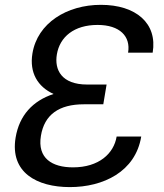

<svg xmlns="http://www.w3.org/2000/svg" viewBox="-20 -757 671 787"><path d="M323.9 -329.5H403.4L416.9 -410.5H337.4C232.2 -410.5 202.4 -470.9 213.1 -534.1C225.1 -605.8 283.4 -654.8 380 -654.8C470.9 -654.8 516.3 -608 505 -541.2H605.8C626.1 -661.9 536.9 -737.2 393.5 -737.2C254.3 -737.2 133.2 -662.6 112.9 -537.6C100.1 -459.2 134.2 -401.6 199.6 -371.8C114.3 -343.8 59.3 -284.4 44 -193.2C20.2 -49.7 131.4 9.9 266.3 9.9C402.7 9.9 535.2 -52.6 558.9 -197.4H458.1C446.7 -127.8 385.7 -71 279.1 -71C193.9 -71 132.5 -108 147.7 -200.3C161.9 -286.9 221.6 -329.5 323.9 -329.5Z"/></svg>

Font: Margiela Sans
Style: Italic
Weight: 400
Italic angle: -9.39999°
Designer: Stefan Endress, Andreas Faust
Version: Version 1.100;FEAKit 1.0